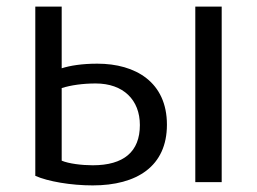

<svg xmlns="http://www.w3.org/2000/svg" viewBox="-20 -550 778 582"><path d="M87 -530H167V-343C192 -351 228 -357 275 -357C391 -357 486 -301 486 -172C486 -46 395 12 261 12C195 12 125 0 87 -17ZM404 -171C404 -247 354 -297 270 -297C232 -297 195 -292 167 -283V-63C188 -54 228 -49 261 -49C355 -49 404 -90 404 -171ZM652 2H572V-530H652Z"/></svg>

Font: Repo Regular
Style: Regular
Weight: 400
Designer: Stefan Peev
Foundry: Context Ltd
Version: Version 1.502